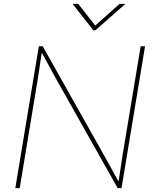

<svg xmlns="http://www.w3.org/2000/svg" viewBox="-20 -965 791 985"><path d="M58.6 0 179.2 -727.5H199.2L509.8 -175.3Q524.4 -149.9 538.1 -124.5Q551.8 -99.1 565.7 -74Q579.6 -48.8 593.8 -23.4H586.4Q590.8 -48.8 594.5 -74Q598.1 -99.1 602.1 -124.5Q606 -149.9 609.9 -175.3L701.7 -727.5H724.1L603.5 0H583.5L272.9 -551.3Q258.8 -576.7 244.9 -602.1Q231 -627.4 217.3 -652.8Q203.6 -678.2 189.5 -703.6H195.8Q191.4 -678.2 187.7 -652.8Q184.1 -627.4 180.4 -602.1Q176.8 -576.7 172.4 -551.3L81.1 0ZM381.3 -945.3 468.8 -834 593.8 -945.3H621.1V-943.4L469.7 -809.6H459L353.5 -943.4L354 -945.3Z"/></svg>

Font: Inter 20pt Thin
Style: Italic
Weight: 250
Italic angle: -9.3988°
Version: Version 4.001;git-66647c0bb